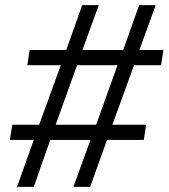

<svg xmlns="http://www.w3.org/2000/svg" viewBox="-20 -725 654 745"><path d="M46 0 111 -182H18L28 -241H132L216 -472H86L95 -531H237L299 -705H363L300 -531H458L520 -705H584L521 -531H614L605 -472H500L416 -241H547L538 -182H395L330 0H265L331 -182H175L111 0ZM196 -241H353L436 -472H279Z"/></svg>

Font: Mulish
Style: Italic
Weight: 400
Italic angle: -9°
Designer: Vernon Adams
Foundry: Vernon Adams
Version: Version 3.603; ttfautohint (v1.8.3)